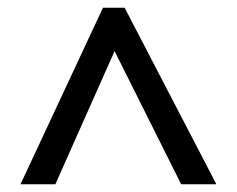

<svg xmlns="http://www.w3.org/2000/svg" viewBox="-20 -739 612 496"><path d="M33 -263 246 -719H302L539 -263H448L276 -607L123 -263Z"/></svg>

Font: Noto Sans Sora Sompeng Medium
Style: Regular
Weight: 500
Designer: Monotype Design Team. David Williams.
Foundry: Monotype Imaging Inc.
Version: Version 2.101; ttfautohint (v1.8.4.7-5d5b)